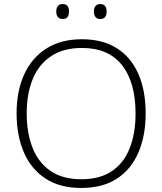

<svg xmlns="http://www.w3.org/2000/svg" viewBox="-20 -919 803 949"><path d="M700 -358Q700 -249 664.5 -166Q629 -83 558.5 -36.5Q488 10 381 10Q275 10 204 -37Q133 -84 97.5 -167Q62 -250 62 -359Q62 -468 99 -550Q136 -632 208 -678.5Q280 -725 385 -725Q487 -725 557 -681Q627 -637 663.5 -554.5Q700 -472 700 -358ZM112 -359Q112 -262 141 -188.5Q170 -115 230 -74Q290 -33 382 -33Q474 -33 533.5 -73.5Q593 -114 621.5 -187.5Q650 -261 650 -358Q650 -512 583 -597Q516 -682 385 -682Q293 -682 232 -641Q171 -600 141.5 -527.5Q112 -455 112 -359ZM258 -862Q258 -879 266 -889Q274 -899 289 -899Q307 -899 314 -889Q321 -879 321 -862Q321 -845 314 -835Q307 -825 289 -825Q274 -825 266 -835Q258 -845 258 -862ZM444 -862Q444 -879 452 -889Q460 -899 475 -899Q492 -899 499.5 -889Q507 -879 507 -862Q507 -845 499.5 -835Q492 -825 475 -825Q460 -825 452 -835Q444 -845 444 -862Z"/></svg>

Font: Noto Sans Syriac Eastern ExtraLight
Style: Regular
Weight: 250
Designer: Patrick Giasson and the Monotype Design Team
Foundry: Monotype Imaging Inc.
Version: Version 3.001